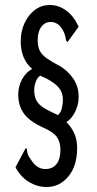

<svg xmlns="http://www.w3.org/2000/svg" viewBox="-20 -694 390 769"><path d="M167 55Q130 55 97 35.5Q64 16 42 -24L83 -101Q88 -99 88 -94Q88 -89 90.5 -79Q93 -69 105 -53Q115 -37 129 -27Q143 -17 162 -17Q190 -17 206 -36.5Q222 -56 222 -94Q222 -125 208 -145Q194 -165 153 -183Q98 -208 75.5 -239.5Q53 -271 53 -316Q53 -348 68.5 -376.5Q84 -405 109 -418Q63 -457 63 -528Q63 -569 78.5 -602Q94 -635 120 -654.5Q146 -674 180 -674Q215 -674 245.5 -651.5Q276 -629 295 -587L250 -525Q247 -528 245.5 -531Q244 -534 243 -541Q239 -566 223 -586Q207 -606 183 -606Q160 -606 145.5 -586.5Q131 -567 131 -534Q131 -507 139.5 -490.5Q148 -474 168 -460Q188 -446 224 -427Q254 -408 274.5 -377.5Q295 -347 295 -306Q295 -275 281 -246.5Q267 -218 246 -205Q267 -184 278 -158.5Q289 -133 289 -101Q289 -30 254 12.5Q219 55 167 55ZM212 -233Q223 -242 227.5 -259.5Q232 -277 232 -296Q232 -322 216.5 -341.5Q201 -361 167 -379L141 -391Q130 -384 123.5 -367.5Q117 -351 117 -332Q117 -302 131 -283.5Q145 -265 179 -249Q189 -244 196.5 -240.5Q204 -237 212 -233Z"/></svg>

Font: Inconsolata ExtraCondensed Medium
Style: Regular
Weight: 500
Width: 2
Monospace: yes
Designer: Raph Levien, Cyreal, Brenton Simpson
Foundry: Raph Levien, Cyreal, Google
Version: Version 3.001; ttfautohint (v1.8.2.53-6de2)